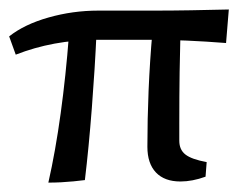

<svg xmlns="http://www.w3.org/2000/svg" viewBox="-22 -387 527 411"><path d="M11.7 -270 -2.4 -309.1Q30.3 -335 82 -349.6Q133.8 -364.3 188.5 -364.3H307.6Q345.2 -364.3 386.7 -365Q428.2 -365.7 467.8 -366.7L461.9 -294.9Q374 -301.8 302.7 -301.8H183.6Q91.8 -301.3 11.7 -270ZM81.5 3.9Q96.7 -63 107.9 -144.5Q119.1 -226.1 125.5 -311L184.6 -316.4Q181.2 -241.2 174.6 -155.8Q168 -70.3 159.7 -1.5Q148.4 0 135.5 1.2Q122.6 2.4 108.9 3.2Q95.2 3.9 81.5 3.9ZM364.3 1.5Q330.1 1.5 311.8 -17.8Q293.5 -37.1 293.5 -72.8Q293.5 -130.9 296.1 -193.8Q298.8 -256.8 304.2 -317.9H364.3Q363.3 -281.2 362.5 -232.2Q361.8 -183.1 361.8 -121.6V-85.9Q361.8 -66.4 375 -56.2Q388.2 -45.9 420.4 -40L418 -8.8Q389.6 1.5 364.3 1.5Z"/></svg>

Font: Markazi Text
Style: Regular
Weight: 400
Designer: Borna Izadpanah (Arabic designer), Fiona Ross (Arabic design director) and Florian Runge (Latin designer)
Foundry: Borna Izadpanah and Florian Runge
Version: Version 1.000